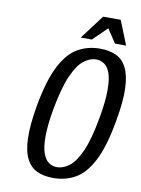

<svg xmlns="http://www.w3.org/2000/svg" viewBox="-96 -945 750 1020"><g transform="rotate(10 279.0 -435.0)"><path d="M263 10Q212 10 175.5 -7Q139 -24 118 -65Q97 -106 95 -175.5Q93 -245 111 -350Q136 -490 175.5 -568.5Q215 -647 269 -678.5Q323 -710 390 -710Q441 -710 477.5 -693Q514 -676 534.5 -635Q555 -594 557.5 -524.5Q560 -455 541 -350Q517 -210 477.5 -131.5Q438 -53 384.5 -21.5Q331 10 263 10ZM273 -50Q306 -50 339 -75Q372 -100 401 -165Q430 -230 451 -350Q467 -440 467 -498.5Q467 -557 455.5 -590Q444 -623 423.5 -636.5Q403 -650 379 -650Q347 -650 314 -625Q281 -600 252 -535Q223 -470 201 -350Q185 -260 185 -201.5Q185 -143 197 -110Q209 -77 229 -63.5Q249 -50 273 -50ZM278 -750 376 -880H471L523 -750H463L414 -824L338 -750Z"/></g></svg>

Font: Cuprum
Style: Italic
Weight: 400
Italic angle: -10°
Designer: Jovanny Lemonad
Foundry: Jovanny Lemonad
Version: Version 3.000